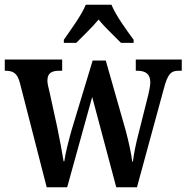

<svg xmlns="http://www.w3.org/2000/svg" viewBox="-21 -786 783 806"><path d="M247 -619V-606H299C326 -634 366 -671 393 -704C419 -671 460 -634 487 -606H540V-619C512 -657 465 -721 447 -766H339C321 -721 273 -657 247 -619ZM63 -436 175 0H261L366 -379L467 0H554L666 -411C683 -477 697 -489 730 -489H742V-536H549V-489H555C592 -489 610 -474 610 -440C610 -429 606 -407 602 -390L563 -235C549 -182 541 -141 537 -108H534C531 -138 518 -196 507 -237L423 -532H368L279 -238C267 -195 253 -141 249 -109H246C241 -141 229 -205 219 -253L186 -404C182 -419 178 -436 178 -447C178 -480 196 -489 230 -489H240V-536H-1V-489H1C35 -489 52 -479 63 -436Z"/></svg>

Font: Noto Serif Bengali Condensed SemiBold
Style: Regular
Weight: 600
Width: 3
Designer: Juan Bruce, Universal Thirst, Indian Type Foundry and the Monotype Design Team.
Foundry: Monotype Imaging Inc.
Version: Version 2.003